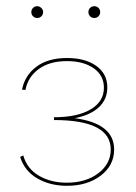

<svg xmlns="http://www.w3.org/2000/svg" viewBox="-20 -596 437 619"><path d="M348 -114Q348 -63 305 -30Q262 3 196 3Q141 3 100 -21Q59 -45 45 -90L55 -95Q67 -52 105.5 -29.5Q144 -7 195 -7Q257 -7 297 -37.5Q337 -68 337 -114Q337 -209 154 -209V-218Q230 -218 272.5 -243.5Q315 -269 315 -313Q315 -353 282 -376Q249 -399 196 -399Q140 -399 105 -373.5Q70 -348 62 -306L51 -307Q60 -353 97.5 -381Q135 -409 196 -409Q255 -409 290.5 -383.5Q326 -358 326 -314Q326 -276 299 -250.5Q272 -225 221 -215Q348 -198 348 -114ZM81 -557Q81 -565 86.5 -570.5Q92 -576 100 -576Q107 -576 113 -570.5Q119 -565 119 -557Q119 -549 113.5 -543.5Q108 -538 100 -538Q92 -538 86.5 -543.5Q81 -549 81 -557ZM265 -557Q265 -565 270.5 -570.5Q276 -576 284 -576Q292 -576 297.5 -570.5Q303 -565 303 -557Q303 -549 297.5 -543.5Q292 -538 284 -538Q276 -538 270.5 -543.5Q265 -549 265 -557Z"/></svg>

Font: Ysabeau Hairline
Style: Regular
Weight: 100
Designer: Christian Thalmann (Catharsis Fonts)
Version: Version 0.003